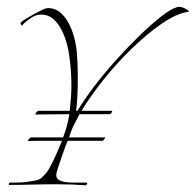

<svg xmlns="http://www.w3.org/2000/svg" viewBox="-20 -549 581 570"><path d="M233 1Q194 -2 148 -2Q111 -2 75 -1Q39 0 7 0Q5 0 6.5 -3.5Q8 -7 9 -7Q17 -7 29 -7Q41 -7 52 -8Q64 -10 79 -12Q94 -14 102 -20Q104 -22 113 -31Q122 -40 130 -56Q139 -73 147.5 -92Q156 -111 164 -131Q130 -131 101.5 -131Q73 -131 64 -130Q63 -130 63 -131Q63 -133 66.5 -137Q70 -141 72 -141H168V-143Q180 -174 186 -210Q152 -210 123.5 -209.5Q95 -209 86 -209Q85 -209 85 -210Q85 -212 88.5 -216Q92 -220 94 -220H187Q189 -239 190.5 -257.5Q192 -276 192 -295Q192 -320 190 -344Q188 -368 185 -388Q176 -444 152.5 -477Q129 -510 94 -505Q83 -504 66 -491.5Q49 -479 46 -473Q45 -472 42.5 -476.5Q40 -481 41 -482Q49 -489 65 -498Q81 -507 88 -511Q100 -517 108 -521Q116 -525 125 -525Q157 -524 179.5 -487.5Q202 -451 208 -395Q211 -362 211 -322Q211 -258 206 -220H210Q229 -252 258.5 -291Q288 -330 323.5 -369.5Q359 -409 394 -443Q429 -477 458.5 -500Q488 -523 506 -528Q514 -530 523 -526.5Q532 -523 537.5 -519Q543 -515 539 -514Q504 -509 460.5 -479Q417 -449 371.5 -405Q326 -361 287 -312Q248 -263 222 -220H312Q313 -220 313 -219Q313 -217 310.5 -213.5Q308 -210 306 -210H216Q211 -200 206.5 -191.5Q202 -183 198 -175Q194 -167 191 -158.5Q188 -150 185 -141H291Q292 -141 292 -140Q292 -139 289 -135Q286 -131 284 -131H181Q174 -115 168.5 -98.5Q163 -82 157 -65Q153 -53 150 -44Q147 -35 147 -28Q147 -18 159 -12.5Q171 -7 200 -7H236Q240 -7 238.5 -3Q237 1 233 1Z"/></svg>

Font: Explora
Style: Regular
Weight: 400
Designer: Robert E. Leuschke
Foundry: Robert E. Leuschke
Version: Version 1.010